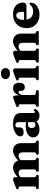

<svg xmlns="http://www.w3.org/2000/svg" viewBox="1426 -2186 775 3666"><g transform="rotate(-90 1813.0 -353.5)"><path d="M262.1 -451.5V-93.3Q262.1 -75.4 265.8 -67.8Q269.5 -60.2 277.8 -56.6L291.8 -51.2Q308.1 -43.1 308.1 -27.2Q308.1 0 274.6 0H67.4Q50.2 0 42.4 -6.8Q34.5 -13.7 34.5 -25.6Q34.5 -34.4 39.3 -40.8Q44 -47.3 54.6 -51.5L69.8 -56.6Q78.1 -59.9 81.8 -67.6Q85.5 -75.3 85.5 -93.2V-353Q85.5 -367.5 81.4 -373.7Q77.3 -379.9 68.7 -381.9L50.1 -384.7Q40.2 -387.5 35.8 -393.1Q31.4 -398.6 31.4 -407.2Q31.4 -417.4 37.2 -423.5Q42.9 -429.6 58.7 -435.6L160.1 -474Q182.4 -482.6 196.2 -486.4Q210.1 -490.3 222.8 -490.3Q242.1 -490.3 252.1 -479.4Q262.1 -468.6 262.1 -451.5ZM245.3 -334.7 218.7 -362.7 236 -378.4Q303.1 -441.4 351.7 -466.5Q400.4 -491.6 443.1 -491.6Q509 -491.6 548.2 -448.8Q587.5 -406 587.5 -335.6V-93.9Q587.5 -75.7 591.4 -67.9Q595.3 -60.2 603.8 -56.5L617.3 -51.1Q633.4 -43 633.4 -27.2Q633.4 0 600.1 0H397.9Q364.4 0 364.4 -27.2Q364.4 -43.1 380.6 -51.2L395 -56.6Q403.6 -60.2 407.3 -68Q410.9 -75.8 410.9 -93.9V-310.2Q410.9 -348.2 393.8 -367.2Q376.7 -386.1 345.4 -386.1Q326 -386.1 305.3 -377.5Q284.6 -368.9 264.2 -351.2ZM570.7 -334.7 544.1 -362.7 561.4 -378.4Q628.5 -441.4 677.1 -466.5Q725.8 -491.6 768.5 -491.6Q834.4 -491.6 873.6 -448.8Q912.9 -406 912.9 -335.6V-93.9Q912.9 -75.7 916.8 -67.7Q920.7 -59.8 929.2 -56.5L943.5 -51.5Q954.1 -47.3 958.8 -40.8Q963.6 -34.4 963.6 -25.6Q963.6 -13.7 955.8 -6.8Q948 0 930.7 0H723.3Q689.8 0 689.8 -27.2Q689.8 -43.1 706 -51.2L720.4 -56.6Q729 -60.2 732.7 -68Q736.3 -75.8 736.3 -93.9V-310.2Q736.3 -348.2 719.2 -367.2Q702.1 -386.1 670.8 -386.1Q651.4 -386.1 630.7 -377.5Q610 -368.9 589.6 -351.2Z M1325.7 -66.3V-77.3L1312.9 -78.7V-389.1Q1312.9 -416.2 1298.8 -431.5Q1284.7 -446.9 1259.7 -446.9Q1238.4 -446.9 1225.5 -437.5Q1212.7 -428.1 1212.7 -413.8V-364.4Q1212.7 -328.3 1188.2 -308.7Q1163.8 -289 1118.8 -289Q1080.3 -289 1061.2 -306.1Q1042 -323.1 1042 -353.2Q1042 -385.5 1070.1 -417.2Q1098.1 -448.9 1153.6 -469.8Q1209.1 -490.8 1292 -490.8Q1391.1 -490.8 1439.3 -452.7Q1487.5 -414.7 1487.5 -349.5V-100Q1487.5 -88.3 1492.7 -81.6Q1498 -75 1508.3 -75Q1518.1 -75 1523.4 -79.9Q1528.7 -84.8 1533 -89.6Q1536.2 -93 1539.6 -95.4Q1543 -97.9 1547.7 -97.9Q1555.1 -97.9 1558.4 -92.4Q1561.8 -87 1561.8 -78.5Q1561.8 -59 1547.8 -37.7Q1533.9 -16.5 1506.3 -1.6Q1478.8 13.2 1438 13.2Q1387.8 13.2 1356.8 -8.7Q1325.7 -30.7 1325.7 -66.3ZM1022.5 -105.7Q1022.5 -171.2 1081.6 -210.3Q1140.6 -249.5 1246.7 -249.5Q1277.7 -249.5 1301.8 -244.7Q1326 -240 1342.6 -231.7L1328.6 -193.5Q1314.7 -200.4 1301.2 -203.9Q1287.8 -207.5 1271.9 -207.5Q1239 -207.5 1220.1 -188.8Q1201.3 -170.1 1201.3 -136.1Q1201.3 -101.4 1218.2 -83.1Q1235.2 -64.8 1262.4 -64.8Q1283.2 -64.8 1302 -74.4Q1320.9 -84 1332.7 -99.4L1344.2 -64.8Q1318.3 -27.6 1272.2 -7.2Q1226.1 13.2 1174 13.2Q1106.2 13.2 1064.4 -20.2Q1022.5 -53.7 1022.5 -105.7Z M1812.7 -269.1Q1812.7 -343.8 1833 -393.3Q1853.4 -442.8 1886.8 -467.2Q1920.2 -491.6 1959.2 -491.6Q2009.7 -491.6 2036.9 -462.1Q2064.1 -432.6 2064.1 -375.2Q2064.1 -320 2041.7 -293.4Q2019.3 -266.8 1983.5 -266.8Q1947.3 -266.8 1928.8 -285.7Q1910.3 -304.6 1910.3 -338.1V-357.8Q1909.9 -372.1 1903.7 -379.4Q1897.6 -386.6 1884.2 -386.6Q1870.3 -386.6 1858.3 -375.1Q1846.3 -363.5 1838.9 -338.9Q1831.6 -314.3 1831.6 -274.5ZM1820.4 -451.5 1831.6 -343.2V-93.3Q1831.6 -77.4 1836.9 -70.3Q1842.2 -63.3 1858.9 -60.3L1899.2 -53.2Q1912.7 -50.7 1919.1 -44.2Q1925.5 -37.7 1925.5 -26Q1925.5 -13.7 1917 -6.8Q1908.5 0 1892 0H1636.9Q1619.7 0 1611.9 -6.8Q1604 -13.7 1604 -25.6Q1604 -34.4 1608.8 -40.8Q1613.5 -47.3 1624.1 -51.5L1639.3 -56.6Q1647.6 -59.8 1651.3 -67.5Q1655 -75.3 1655 -93.2V-351.4Q1655 -365.9 1650.9 -372.1Q1646.8 -378.3 1638.2 -380.3L1619.6 -383.1Q1609.7 -385.9 1605.3 -391.5Q1600.9 -397 1600.9 -405.6Q1600.9 -415.8 1606.9 -422.1Q1612.8 -428.4 1628.2 -434L1726.8 -471.6Q1757.1 -483.4 1770.7 -486.8Q1784.3 -490.3 1791.9 -490.3Q1804.4 -490.3 1811 -481.4Q1817.6 -472.6 1820.4 -451.5Z M2339.6 -451.5V-93.3Q2339.6 -75.4 2343.3 -67.6Q2347 -59.8 2355.3 -56.6L2370.1 -51.6Q2380.8 -47.4 2385.6 -40.9Q2390.4 -34.5 2390.4 -25.6Q2390.4 -13.7 2382.5 -6.8Q2374.6 0 2357.3 0H2144.9Q2127.7 0 2119.9 -6.8Q2112 -13.7 2112 -25.6Q2112 -34.4 2116.8 -40.8Q2121.5 -47.3 2132.1 -51.5L2147.3 -56.6Q2155.6 -59.9 2159.3 -67.6Q2163 -75.3 2163 -93.2V-353Q2163 -367.5 2158.9 -373.7Q2154.8 -379.9 2146.2 -381.9L2127.6 -384.7Q2117.7 -387.5 2113.3 -393.1Q2108.9 -398.6 2108.9 -407.2Q2108.9 -417.4 2114.7 -423.5Q2120.4 -429.6 2136.2 -435.6L2237.6 -474Q2261.1 -483 2274.7 -486.6Q2288.4 -490.3 2298.7 -490.3Q2319.2 -490.3 2329.4 -479.4Q2339.6 -468.6 2339.6 -451.5ZM2240.2 -550.7Q2192 -550.7 2163.6 -574Q2135.2 -597.3 2135.2 -636.7Q2135.2 -675.8 2163.6 -698.6Q2192 -721.5 2240.2 -721.5Q2288.5 -721.5 2316.9 -698.6Q2345.4 -675.7 2345.4 -636.7Q2345.4 -597.3 2316.9 -574Q2288.5 -550.7 2240.2 -550.7Z M2675.1 -451.5V-93.3Q2675.1 -75.4 2678.8 -67.8Q2682.5 -60.2 2690.8 -56.6L2704.8 -51.2Q2721.1 -43.1 2721.1 -27.2Q2721.1 0 2687.6 0H2480.4Q2463.2 0 2455.4 -6.8Q2447.5 -13.7 2447.5 -25.6Q2447.5 -34.4 2452.3 -40.8Q2457 -47.3 2467.6 -51.5L2482.8 -56.6Q2491.1 -59.9 2494.8 -67.6Q2498.5 -75.3 2498.5 -93.2V-353Q2498.5 -367.5 2494.4 -373.7Q2490.3 -379.9 2481.7 -381.9L2463.1 -384.7Q2453.2 -387.5 2448.8 -393.1Q2444.4 -398.6 2444.4 -407.2Q2444.4 -417.4 2450.2 -423.5Q2455.9 -429.6 2471.7 -435.6L2573.1 -474Q2595.4 -482.6 2609.2 -486.4Q2623.1 -490.3 2635.8 -490.3Q2655.1 -490.3 2665.1 -479.4Q2675.1 -468.6 2675.1 -451.5ZM2658.3 -334.7 2631.7 -362.7 2649 -378.4Q2716 -441.4 2765.7 -466.5Q2815.4 -491.6 2858.1 -491.6Q2924 -491.6 2964.2 -448.8Q3004.5 -406 3004.5 -335.6V-93.9Q3004.5 -75.7 3008.4 -67.7Q3012.3 -59.8 3020.8 -56.5L3035.1 -51.5Q3045.7 -47.3 3050.4 -40.8Q3055.2 -34.4 3055.2 -25.6Q3055.2 -13.7 3047.4 -6.8Q3039.6 0 3022.3 0H2814.9Q2781.4 0 2781.4 -27.2Q2781.4 -43.1 2797.6 -51.2L2812 -56.6Q2820.6 -60.2 2824.3 -68Q2827.9 -75.8 2827.9 -93.9V-310.2Q2827.9 -348.2 2809.8 -367.2Q2791.7 -386.1 2760.4 -386.1Q2741 -386.1 2719.2 -377.5Q2697.5 -368.9 2677.2 -351.2Z M3596.4 -300.3Q3596.4 -269.2 3579.1 -252.3Q3561.9 -235.3 3529.4 -235.3H3225.1V-280.8H3394.3Q3421 -280.8 3421 -305.5Q3421 -369.7 3401.7 -400.2Q3382.4 -430.6 3350.2 -430.6Q3325.8 -430.6 3306.8 -414.7Q3287.8 -398.8 3276.8 -367.7Q3265.9 -336.7 3265.9 -291.5Q3265.9 -197.7 3309.1 -152.4Q3352.4 -107.1 3425.5 -107.1Q3464 -107.1 3494.1 -119.5Q3524.3 -131.9 3546.7 -159.4Q3558.5 -170.9 3564.9 -174.9Q3571.4 -179 3577.8 -179Q3586.8 -179 3591 -170.3Q3595.2 -161.7 3595.1 -149.3Q3594.1 -106 3565 -68.8Q3535.9 -31.6 3485.1 -9.2Q3434.4 13.2 3367.7 13.2Q3293.2 13.2 3234.6 -16.8Q3176 -46.8 3142.3 -100.8Q3108.6 -154.8 3108.6 -227.1Q3108.6 -305.9 3140 -365.3Q3171.4 -424.8 3230.9 -458.2Q3290.4 -491.6 3373.8 -491.6Q3446 -491.6 3495.7 -466.9Q3545.4 -442.3 3570.9 -399.2Q3596.4 -356.1 3596.4 -300.3Z"/></g></svg>

Font: Fraunces
Style: Regular
Weight: 900
Version: Version 1.000;[b76b70a41]